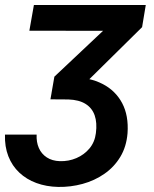

<svg xmlns="http://www.w3.org/2000/svg" viewBox="-28 -548 610 761"><path d="M106.4 -528.3H549.8L535.2 -440.4L271 -179.7H176.3L187.5 -244.1L380.4 -425.8L88.4 -426.3ZM186.5 -236.8 259.3 -241.2Q327.1 -241.7 378.4 -215.3Q429.7 -189 456.1 -139.4Q482.4 -89.8 477.5 -20Q473.1 33.7 448.7 74Q424.3 114.3 385.5 141.1Q346.7 168 299.3 180.9Q252 193.8 202.6 192.9Q155.8 191.9 116.5 177.5Q77.1 163.1 48.6 136.2Q20 109.4 5.1 71.3Q-9.8 33.2 -8.3 -14.6H117.2Q115.7 15.1 126 38.6Q136.2 62 157.5 75.9Q178.7 89.8 209.5 90.8Q244.1 91.8 274.9 78.6Q305.7 65.4 326.7 40.3Q347.7 15.1 352.1 -20.5Q357.4 -61.5 347.2 -90.8Q336.9 -120.1 311 -136.2Q285.2 -152.3 243.2 -153.8L171.9 -154.3Z"/></svg>

Font: Roboto SemiBold
Style: Italic
Weight: 600
Designer: Christian Robertson
Foundry: Google
Version: Version 3.009; 2024